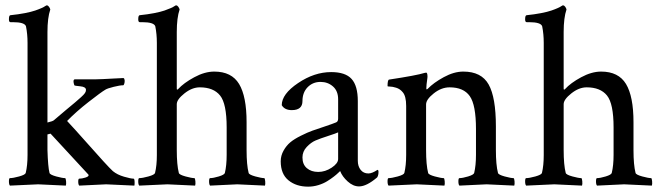

<svg xmlns="http://www.w3.org/2000/svg" viewBox="-20 -698 2503 725"><path d="M377.9 -359.4Q361.3 -349.6 314.5 -313Q267.6 -276.4 233.4 -241.2Q261.7 -210.9 302.7 -164.6Q343.8 -118.2 370.1 -89.4Q396.5 -60.5 406.2 -51.8Q422.9 -38.1 448.2 -30.8Q473.6 -23.4 484.4 -23.4Q488.3 -23.4 488.3 -7.8Q488.3 1 487.3 2.9Q389.6 -2 380.9 -2Q378.9 -2 279.3 2.9Q275.4 -1 275.4 -12.2Q275.4 -23.4 279.3 -23.4Q289.1 -23.4 301.8 -27.3Q314.5 -31.2 314.5 -36.1Q314.5 -38.1 313.5 -39.1L170.9 -193.4L159.2 -190.4V-131.8Q161.1 -67.4 167 -44.9Q168.9 -38.1 192.4 -31.7Q215.8 -25.4 225.6 -25.4Q228.5 -25.4 229.5 -13.7Q230.5 -2 228.5 2.9Q130.9 -2 124 -2Q118.2 -2 17.6 2.9Q13.7 -1 13.7 -13.2Q13.7 -25.4 17.6 -25.4Q29.3 -25.4 52.2 -31.7Q75.2 -38.1 77.1 -44.9Q84 -73.2 84 -113.3V-536.1Q84 -569.3 78.1 -598.6Q73.2 -614.3 28.3 -614.3H19.5Q13.7 -614.3 13.7 -625Q13.7 -640.6 19.5 -640.6Q48.8 -643.6 73.7 -648.4Q98.6 -653.3 112.8 -658.2Q127 -663.1 136.7 -667.5Q146.5 -671.9 150.4 -674.8L155.3 -677.7H157.2Q161.1 -677.7 165 -672.4Q168.9 -667 169.9 -662.1Q159.2 -630.9 159.2 -577.1V-235.4Q179.7 -240.2 183.6 -244.1Q205.1 -262.7 228.5 -282.2Q252 -301.8 263.7 -311.5Q275.4 -321.3 286.1 -331.1Q296.9 -340.8 300.8 -346.7Q304.7 -352.5 304.7 -358.4Q304.7 -370.1 283.2 -372.1Q261.7 -374 260.7 -376Q253.9 -395.5 261.7 -398.4H338.9Q353.5 -398.4 369.6 -399.4Q385.7 -400.4 407.7 -401.4Q429.7 -402.3 446.3 -403.3Q450.2 -401.4 450.7 -394.5Q451.2 -387.7 449.2 -381.8Q447.3 -376 445.3 -376Q432.6 -376 409.2 -370.1Q385.7 -364.3 377.9 -359.4Z M789.1 -427.7Q854.5 -427.7 882.8 -380.9Q911.1 -334 911.1 -236.3V-130.9Q911.1 -75.2 918.9 -44.9Q920.9 -38.1 944.3 -31.7Q967.8 -25.4 977.5 -25.4Q980.5 -25.4 981.4 -13.7Q982.4 -2 980.5 2.9Q882.8 -2 876 -2Q873 -2 773.4 2.9Q769.5 -1 769.5 -13.2Q769.5 -25.4 773.4 -25.4Q785.2 -25.4 806.2 -31.7Q827.1 -38.1 829.1 -44.9Q835.9 -73.2 835.9 -113.3V-216.8Q835.9 -306.6 811 -337.4Q786.1 -368.2 734.4 -368.2Q705.1 -368.2 676.3 -345.2Q647.5 -322.3 647.5 -304.7V-131.8Q647.5 -75.2 655.3 -44.9Q657.2 -38.1 680.7 -31.7Q704.1 -25.4 713.9 -25.4Q716.8 -25.4 717.8 -13.7Q718.8 -2 716.8 2.9Q619.1 -2 612.3 -2Q606.4 -2 505.9 2.9Q502 -1 502 -13.2Q502 -25.4 505.9 -25.4Q517.6 -25.4 540.5 -31.7Q563.5 -38.1 565.4 -44.9Q572.3 -73.2 572.3 -112.3V-536.1Q572.3 -569.3 566.4 -598.6Q561.5 -614.3 516.6 -614.3H507.8Q502 -614.3 502 -625Q502 -640.6 507.8 -640.6Q537.1 -643.6 562 -648.4Q586.9 -653.3 601.1 -658.2Q615.2 -663.1 625 -667.5Q634.8 -671.9 638.7 -674.8L643.6 -677.7H645.5Q649.4 -677.7 653.3 -672.4Q657.2 -667 658.2 -662.1Q647.5 -630.9 647.5 -577.1V-363.3Q647.5 -359.4 649.4 -359.4Q650.4 -359.4 652.3 -361.3Q673.8 -384.8 713.4 -406.2Q752.9 -427.7 789.1 -427.7Z M1256.8 -97.7V-198.2Q1249 -194.3 1218.8 -184.6Q1188.5 -174.8 1171.4 -167.5Q1154.3 -160.2 1138.2 -143.1Q1122.1 -126 1122.1 -103.5Q1122.1 -77.1 1138.7 -63Q1155.3 -48.8 1181.6 -48.8Q1208 -48.8 1232.4 -64.9Q1256.8 -81.1 1256.8 -97.7ZM1230.5 -425.8Q1284.2 -425.8 1307.6 -399.9Q1331.1 -374 1331.1 -316.4V-90.8Q1331.1 -70.3 1341.8 -56.6Q1352.5 -43 1371.1 -43Q1384.8 -43 1405.3 -56.6Q1409.2 -56.6 1409.2 -48.8Q1409.2 -36.1 1404.3 -28.3Q1364.3 5.9 1335.9 5.9Q1313.5 5.9 1293 -12.7Q1272.5 -31.2 1264.6 -51.8Q1263.7 -51.8 1257.3 -45.4Q1251 -39.1 1240.2 -30.8Q1229.5 -22.5 1215.3 -13.7Q1201.2 -4.9 1182.1 1Q1163.1 6.8 1143.6 6.8Q1098.6 6.8 1069.3 -17.1Q1040 -41 1040 -88.9Q1040 -110.4 1050.8 -129.4Q1061.5 -148.4 1076.2 -160.6Q1090.8 -172.9 1116.2 -185.5Q1141.6 -198.2 1159.7 -204.6Q1177.7 -210.9 1207 -220.7Q1236.3 -230.5 1248 -235.4Q1256.8 -238.3 1256.8 -250V-323.2Q1256.8 -354.5 1237.3 -371.6Q1217.8 -388.7 1190.4 -388.7Q1161.1 -388.7 1141.6 -368.7Q1122.1 -348.6 1122.1 -316.4Q1122.1 -282.2 1082 -282.2Q1054.7 -282.2 1043.9 -300.8Q1043.9 -342.8 1105.5 -384.3Q1167 -425.8 1230.5 -425.8Z M1729.5 -427.7Q1797.9 -427.7 1825.2 -378.9Q1852.5 -330.1 1852.5 -220.7V-131.8Q1852.5 -75.2 1860.4 -44.9Q1862.3 -38.1 1885.7 -31.7Q1909.2 -25.4 1918.9 -25.4Q1921.9 -25.4 1922.9 -13.7Q1923.8 -2 1921.9 2.9Q1824.2 -2 1817.4 -2Q1815.4 -2 1714.8 2.9Q1710.9 -1 1710.9 -13.2Q1710.9 -25.4 1714.8 -25.4Q1726.6 -25.4 1747.6 -31.7Q1768.6 -38.1 1770.5 -44.9Q1777.3 -73.2 1777.3 -113.3V-210.9Q1777.3 -301.8 1753.9 -335Q1730.5 -368.2 1677.7 -368.2Q1646.5 -368.2 1617.7 -345.2Q1588.9 -322.3 1588.9 -303.7V-131.8Q1588.9 -75.2 1596.7 -44.9Q1598.6 -38.1 1622.1 -31.7Q1645.5 -25.4 1655.3 -25.4Q1658.2 -25.4 1659.2 -13.7Q1660.2 -2 1658.2 2.9Q1560.5 -2 1553.7 -2Q1547.9 -2 1447.3 2.9Q1443.4 -1 1443.4 -13.2Q1443.4 -25.4 1447.3 -25.4Q1459 -25.4 1481.9 -31.7Q1504.9 -38.1 1506.8 -44.9Q1513.7 -73.2 1513.7 -113.3V-297.9Q1513.7 -335.9 1500 -350.6Q1490.2 -362.3 1476.1 -366.7Q1461.9 -371.1 1452.6 -371.1Q1443.4 -371.1 1443.4 -373Q1443.4 -396.5 1449.2 -397.5Q1552.7 -413.1 1584 -422.9Q1585 -422.9 1586.9 -423.3Q1588.9 -423.8 1588.9 -423.8Q1592.8 -423.8 1593.8 -415.5Q1594.7 -407.2 1593.8 -403.3Q1589.8 -376 1589.8 -364.3Q1589.8 -360.4 1591.8 -360.4Q1592.8 -360.4 1594.7 -362.3Q1617.2 -385.7 1655.8 -406.7Q1694.3 -427.7 1729.5 -427.7Z M2250 -427.7Q2315.4 -427.7 2343.8 -380.9Q2372.1 -334 2372.1 -236.3V-130.9Q2372.1 -75.2 2379.9 -44.9Q2381.8 -38.1 2405.3 -31.7Q2428.7 -25.4 2438.5 -25.4Q2441.4 -25.4 2442.4 -13.7Q2443.4 -2 2441.4 2.9Q2343.8 -2 2336.9 -2Q2334 -2 2234.4 2.9Q2230.5 -1 2230.5 -13.2Q2230.5 -25.4 2234.4 -25.4Q2246.1 -25.4 2267.1 -31.7Q2288.1 -38.1 2290 -44.9Q2296.9 -73.2 2296.9 -113.3V-216.8Q2296.9 -306.6 2272 -337.4Q2247.1 -368.2 2195.3 -368.2Q2166 -368.2 2137.2 -345.2Q2108.4 -322.3 2108.4 -304.7V-131.8Q2108.4 -75.2 2116.2 -44.9Q2118.2 -38.1 2141.6 -31.7Q2165 -25.4 2174.8 -25.4Q2177.7 -25.4 2178.7 -13.7Q2179.7 -2 2177.7 2.9Q2080.1 -2 2073.2 -2Q2067.4 -2 1966.8 2.9Q1962.9 -1 1962.9 -13.2Q1962.9 -25.4 1966.8 -25.4Q1978.5 -25.4 2001.5 -31.7Q2024.4 -38.1 2026.4 -44.9Q2033.2 -73.2 2033.2 -112.3V-536.1Q2033.2 -569.3 2027.3 -598.6Q2022.5 -614.3 1977.5 -614.3H1968.8Q1962.9 -614.3 1962.9 -625Q1962.9 -640.6 1968.8 -640.6Q1998 -643.6 2022.9 -648.4Q2047.9 -653.3 2062 -658.2Q2076.2 -663.1 2085.9 -667.5Q2095.7 -671.9 2099.6 -674.8L2104.5 -677.7H2106.4Q2110.4 -677.7 2114.3 -672.4Q2118.2 -667 2119.1 -662.1Q2108.4 -630.9 2108.4 -577.1V-363.3Q2108.4 -359.4 2110.4 -359.4Q2111.3 -359.4 2113.3 -361.3Q2134.8 -384.8 2174.3 -406.2Q2213.9 -427.7 2250 -427.7Z"/></svg>

Font: Crimson Text
Style: Roman
Weight: 400
Version: Version 0.13